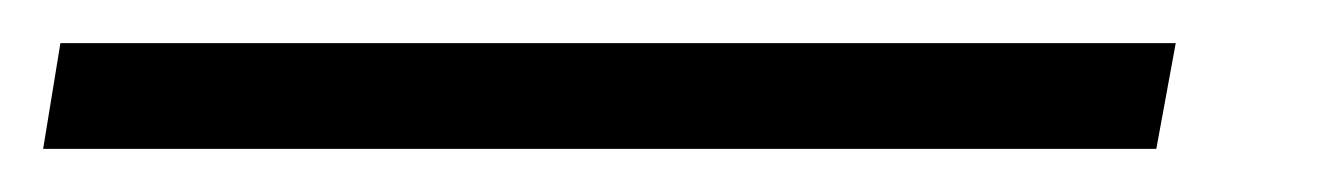

<svg xmlns="http://www.w3.org/2000/svg" viewBox="-86 44 623 89"><path d="M-66 113 -58 64H459L450 113Z"/></svg>

Font: Archivo SemiExpanded Thin
Style: Italic
Weight: 250
Width: 6
Italic angle: -10°
Designer: Hector Gatti
Foundry: Omnibus-Type
Version: Version 2.001